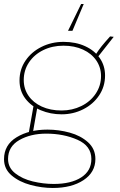

<svg xmlns="http://www.w3.org/2000/svg" viewBox="-20 -733 594 954"><path d="M77 -333Q77 -388 106.5 -431.5Q136 -475 186 -500Q236 -525 296 -525Q356 -525 403 -503.5Q450 -482 476 -444Q502 -406 502 -358Q502 -303 472.5 -259Q443 -215 393.5 -190Q344 -165 286 -165Q231 -165 183 -185Q135 -205 106 -243Q77 -281 77 -333ZM0 58Q0 -13 62.5 -51Q125 -89 216 -89Q272 -89 326.5 -74Q381 -59 417.5 -26Q454 7 454 57Q454 123 395 162Q336 201 242 201Q188 201 132 186Q76 171 38 139Q0 107 0 58ZM434 57Q434 -8 365 -38.5Q296 -69 210 -69Q132 -69 76 -37Q20 -5 20 57Q20 100 55.5 128Q91 156 143 168.5Q195 181 247 181Q333 181 383.5 148.5Q434 116 434 57ZM148 -215 166 -203 143 -72 122 -68ZM482 -355Q482 -398 458.5 -432.5Q435 -467 392.5 -486.5Q350 -506 295 -506Q240 -506 195 -484Q150 -462 124 -423Q98 -384 98 -335Q98 -292 121.5 -257.5Q145 -223 187.5 -203.5Q230 -184 286 -184Q339 -184 384 -206Q429 -228 455.5 -267.5Q482 -307 482 -355ZM527 -552 545 -550 463 -446 452 -457Q471 -486 485.5 -504Q500 -522 527 -552ZM340 -580H318L383 -713H396Z"/></svg>

Font: Fixel Italic Variable 20240409 Display Thin
Style: Italic
Weight: 100
Italic angle: -10°
Designer: AlfaBravo + MacPaw
Foundry: Kyrylo Tkachov, Marchela Mozhyna, Serhii Makarenko, Maria Weinstein, Zakhar Kryvoshyya
Version: Version 1.211;Glyphs 3.2 (3225)